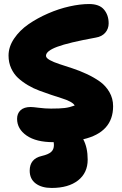

<svg xmlns="http://www.w3.org/2000/svg" viewBox="-20 -719 598 944"><path d="M242.2 -20Q157.7 -20 110.8 -52.5Q64 -85 64 -134.8Q64 -161.1 81.1 -177Q98.1 -192.9 130.9 -192.9Q141.6 -192.9 171.9 -189Q202.1 -185.1 231 -185.1Q274.9 -185.1 298.3 -188Q321.8 -190.9 347.2 -200.2Q342.3 -210 325 -219.2Q307.6 -228.5 284.2 -235.6Q260.7 -242.7 231.7 -252.7Q202.6 -262.7 173.8 -273.2Q145 -283.7 117.4 -300Q89.8 -316.4 68.8 -335.7Q47.9 -355 34.9 -383.3Q22 -411.6 22 -445.8Q22 -488.8 49.3 -529.3Q76.7 -569.8 120.1 -599.9Q163.6 -629.9 216.3 -652.8Q269 -675.8 321.8 -687.5Q374.5 -699.2 418 -699.2Q468.3 -699.2 491.2 -672.1Q514.2 -645 514.2 -604Q514.2 -577.6 497.6 -558.3Q481 -539.1 451.2 -534.2Q316.9 -509.8 261.5 -489Q206.1 -468.3 206.1 -444.8Q206.1 -434.1 224.4 -423.8Q242.7 -413.6 271.7 -404.1Q300.8 -394.5 335.9 -383.1Q371.1 -371.6 406.2 -355.2Q441.4 -338.9 470.5 -318.4Q499.5 -297.9 517.8 -266.4Q536.1 -234.9 536.1 -196.8Q536.1 -68.4 389.2 -34.2Q411.1 5.9 411.1 65.9Q411.1 130.9 363.8 168Q316.4 205.1 233.9 205.1Q185.1 205.1 155.5 183.1Q126 161.1 126 120.1Q126 61.5 185.1 47.9Q217.3 40.5 231.2 28.3Q245.1 16.1 245.1 -5.9Q245.1 -16.1 244.1 -20Z"/></svg>

Font: Shantell Sans Irregular Bouncy
Style: Regular
Weight: 800
Designer: Stephen Nixon, Anya Danilova, Shantell Martin
Foundry: Arrow Type
Version: Version 1.006;[9816181b4]